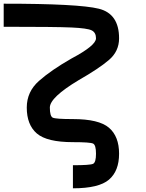

<svg xmlns="http://www.w3.org/2000/svg" viewBox="-20 -895 790 1040"><path d="M625 -62.5Q625 31.2 570.3 78.1Q515.6 125 375 125V0Q468.8 0 484.4 -7.8Q500 -15.6 500 -62.5Q500 -109.4 484.4 -117.2Q468.8 -125 375 -125Q234.4 -125 179.7 -171.9Q125 -218.8 125 -312.5Q125 -398.4 191.4 -457Q257.8 -515.6 367.2 -578.1Q500 -648.4 500 -687.5Q500 -718.8 476.6 -730.5Q453.1 -742.2 367.2 -746.1Q281.2 -750 0 -750V-875Q406.2 -875 515.6 -847.7Q625 -820.3 625 -687.5Q625 -617.2 570.3 -570.3Q515.6 -523.4 406.2 -460.9Q250 -367.2 250 -312.5Q250 -265.6 265.6 -257.8Q281.2 -250 375 -250Q515.6 -250 570.3 -203.1Q625 -156.2 625 -62.5Z"/></svg>

Font: CraftyPE
Style: Regular
Weight: 400
Designer: Erek Butcher
Foundry: Haunted Coop
Version: Version 0.018;April 4, 2024;FontCreator 15.0.0.2962 64-bit